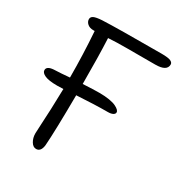

<svg xmlns="http://www.w3.org/2000/svg" viewBox="-169 -819 878 942"><g transform="rotate(30 269.5 -348.5)"><path d="M172.9 7.8Q155.3 7.8 143.6 -11.7Q131.8 -31.2 131.8 -57.1Q131.8 -66.4 134 -103.8Q136.2 -141.1 138.7 -199.7Q141.1 -258.3 142.1 -314Q127.9 -313 106.9 -313Q59.6 -313 37.4 -323Q15.1 -333 15.1 -348.1Q15.1 -370.1 53.2 -373Q94.7 -374.5 142.1 -378.9Q142.1 -505.9 132.8 -637.2H125Q104 -637.2 91.6 -648.2Q79.1 -659.2 79.1 -673.8Q79.1 -686.5 92.3 -692.9Q105.5 -699.2 138.2 -701.2Q220.2 -705.1 472.2 -705.1Q510.7 -705.1 524.4 -698.7Q538.1 -692.4 538.1 -681.2Q538.1 -643.1 472.2 -643.1H311Q252.9 -643.1 207 -640.1Q211.9 -540 211.9 -382.8Q273.4 -386.2 305.2 -386.2Q336.4 -386.2 361.1 -382.1Q385.7 -377.9 399.2 -371.3Q412.6 -364.7 419.2 -358.2Q425.8 -351.6 425.8 -345.2Q425.8 -335.9 415.5 -330.6Q405.3 -325.2 387.2 -325.2Q313.5 -325.2 211.9 -318.8Q210.4 -114.3 204.1 -30.8Q199.2 7.8 172.9 7.8Z"/></g></svg>

Font: Shantell Sans Normal
Style: Regular
Weight: 300
Designer: Stephen Nixon, Anya Danilova, Shantell Martin
Foundry: Arrow Type
Version: Version 1.006;[559af2be0]